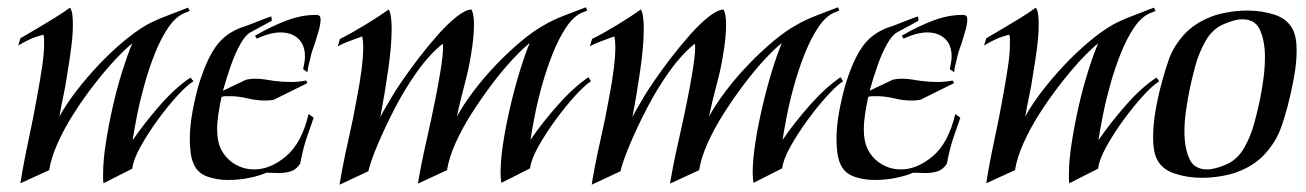

<svg xmlns="http://www.w3.org/2000/svg" viewBox="-20 -493 3585 527"><path d="M36 10Q45 -47 58.5 -109.5Q72 -172 82 -229Q90 -272 95.5 -309Q101 -346 101 -371Q101 -379 101 -386Q101 -393 99 -398Q99 -398 79.5 -392Q60 -386 30 -368L36 -388Q55 -399 80.5 -414Q106 -429 131 -444.5Q156 -460 172 -472Q177 -465 178.5 -453Q180 -441 180 -425Q180 -398 175.5 -362.5Q171 -327 164 -286Q160 -258 154 -230Q148 -202 143 -173Q161 -206 189 -242.5Q217 -279 250 -314Q283 -349 317.5 -378Q352 -407 383 -425Q407 -438 439 -450Q471 -462 496 -472L501 -463L486 -457Q462 -447 442 -417.5Q422 -388 405.5 -347Q389 -306 376.5 -261Q364 -216 356 -175.5Q348 -135 344 -108Q376 -155 419 -204Q462 -253 503 -280L511 -270Q493 -259 466.5 -230Q440 -201 413 -164Q386 -127 366 -91Q346 -55 343 -30L264 10Q263 4 263 -2.5Q263 -9 263 -16Q263 -52 270.5 -100.5Q278 -149 289.5 -200Q301 -251 315.5 -297Q330 -343 343 -374Q323 -358 295.5 -328.5Q268 -299 238.5 -261Q209 -223 182.5 -181.5Q156 -140 138 -99.5Q120 -59 115 -26Z M824 -295 812 -303Q814 -313 815.5 -321.5Q817 -330 817 -338Q817 -370 798.5 -387Q780 -404 750 -404Q722 -404 685 -387L680 -395Q727 -422 767.5 -437Q808 -452 845 -452H849Q860 -452 860 -440Q860 -427 855 -409.5Q850 -392 844 -373Q840 -363 837 -353.5Q834 -344 832 -334Q825 -309 824 -295ZM606 1Q576 1 550 -8Q524 -17 513 -40Q506 -54 503.5 -72.5Q501 -91 501 -111Q501 -147 508.5 -187.5Q516 -228 526 -262Q547 -330 573 -366Q599 -402 644 -418Q651 -420 666.5 -426Q682 -432 698.5 -438.5Q715 -445 725 -448L726 -436L667 -404Q654 -397 640 -372.5Q626 -348 614 -314Q602 -280 592 -244L655 -274Q667 -277 681 -277Q694 -277 706.5 -275Q719 -273 732 -271Q755 -268 779 -268Q789 -268 799.5 -269Q810 -270 820 -272L824 -265L731 -219Q725 -218 719.5 -217.5Q714 -217 708 -217Q684 -217 659.5 -223Q635 -229 611 -229Q605 -229 599.5 -229Q594 -229 588 -227Q583 -203 579.5 -180.5Q576 -158 576 -138Q576 -107 585 -87Q598 -59 623 -43.5Q648 -28 678 -28Q722 -28 765 -64Q808 -100 827 -180L841 -170Q832 -145 822 -115.5Q812 -86 804 -44Q794 -28 779 -23Q764 -18 745 -18Q738 -18 729 -18.5Q720 -19 711 -19Q697 -12 667.5 -5.5Q638 1 606 1Z M912 14Q921 -42 935.5 -105.5Q950 -169 960 -226Q968 -267 972.5 -303Q977 -339 977 -364Q977 -381 974 -393Q974 -393 961.5 -388.5Q949 -384 933.5 -378Q918 -372 907 -366L913 -386Q945 -402 983.5 -425.5Q1022 -449 1047 -467Q1055 -454 1055 -414Q1055 -368 1045.5 -301.5Q1036 -235 1024 -172Q1032 -188 1041.5 -203.5Q1051 -219 1060 -235Q1068 -248 1086.5 -275Q1105 -302 1130 -334.5Q1155 -367 1181.5 -397Q1208 -427 1232.5 -446.5Q1257 -466 1274 -467Q1281 -454 1281 -426Q1281 -410 1279 -388.5Q1277 -367 1273 -344Q1267 -305 1255 -260.5Q1243 -216 1234 -173Q1252 -206 1280 -243Q1308 -280 1341.5 -315Q1375 -350 1409.5 -379Q1444 -408 1475 -425Q1499 -439 1530.5 -451Q1562 -463 1588 -473L1592 -464L1577 -458Q1554 -448 1534 -418Q1514 -388 1497.5 -347Q1481 -306 1468.5 -261.5Q1456 -217 1448 -176.5Q1440 -136 1436 -109Q1468 -156 1511 -204.5Q1554 -253 1595 -281L1602 -270Q1585 -259 1558.5 -230Q1532 -201 1505 -164Q1478 -127 1458 -91.5Q1438 -56 1435 -31L1356 9Q1355 3 1354.5 -4.5Q1354 -12 1354 -19Q1354 -55 1361.5 -103Q1369 -151 1381 -202Q1393 -253 1407 -298.5Q1421 -344 1434 -375Q1414 -359 1386.5 -329.5Q1359 -300 1330 -261.5Q1301 -223 1274.5 -181.5Q1248 -140 1230 -99.5Q1212 -59 1207 -26L1127 11Q1136 -43 1149.5 -102Q1163 -161 1174 -216Q1183 -260 1189.5 -301Q1196 -342 1196 -361Q1196 -371 1195 -373Q1158 -343 1124 -295Q1090 -247 1062.5 -193.5Q1035 -140 1016 -94.5Q997 -49 991 -23Z M1604 14Q1613 -42 1627.5 -105.5Q1642 -169 1652 -226Q1660 -267 1664.5 -303Q1669 -339 1669 -364Q1669 -381 1666 -393Q1666 -393 1653.5 -388.5Q1641 -384 1625.5 -378Q1610 -372 1599 -366L1605 -386Q1637 -402 1675.5 -425.5Q1714 -449 1739 -467Q1747 -454 1747 -414Q1747 -368 1737.5 -301.5Q1728 -235 1716 -172Q1724 -188 1733.5 -203.5Q1743 -219 1752 -235Q1760 -248 1778.5 -275Q1797 -302 1822 -334.5Q1847 -367 1873.5 -397Q1900 -427 1924.5 -446.5Q1949 -466 1966 -467Q1973 -454 1973 -426Q1973 -410 1971 -388.5Q1969 -367 1965 -344Q1959 -305 1947 -260.5Q1935 -216 1926 -173Q1944 -206 1972 -243Q2000 -280 2033.5 -315Q2067 -350 2101.5 -379Q2136 -408 2167 -425Q2191 -439 2222.5 -451Q2254 -463 2280 -473L2284 -464L2269 -458Q2246 -448 2226 -418Q2206 -388 2189.5 -347Q2173 -306 2160.5 -261.5Q2148 -217 2140 -176.5Q2132 -136 2128 -109Q2160 -156 2203 -204.5Q2246 -253 2287 -281L2294 -270Q2277 -259 2250.5 -230Q2224 -201 2197 -164Q2170 -127 2150 -91.5Q2130 -56 2127 -31L2048 9Q2047 3 2046.5 -4.5Q2046 -12 2046 -19Q2046 -55 2053.5 -103Q2061 -151 2073 -202Q2085 -253 2099 -298.5Q2113 -344 2126 -375Q2106 -359 2078.5 -329.5Q2051 -300 2022 -261.5Q1993 -223 1966.5 -181.5Q1940 -140 1922 -99.5Q1904 -59 1899 -26L1819 11Q1828 -43 1841.5 -102Q1855 -161 1866 -216Q1875 -260 1881.5 -301Q1888 -342 1888 -361Q1888 -371 1887 -373Q1850 -343 1816 -295Q1782 -247 1754.5 -193.5Q1727 -140 1708 -94.5Q1689 -49 1683 -23Z M2599 -295 2587 -303Q2589 -313 2590.5 -321.5Q2592 -330 2592 -338Q2592 -370 2573.5 -387Q2555 -404 2525 -404Q2497 -404 2460 -387L2455 -395Q2502 -422 2542.5 -437Q2583 -452 2620 -452H2624Q2635 -452 2635 -440Q2635 -427 2630 -409.5Q2625 -392 2619 -373Q2615 -363 2612 -353.5Q2609 -344 2607 -334Q2600 -309 2599 -295ZM2381 1Q2351 1 2325 -8Q2299 -17 2288 -40Q2281 -54 2278.5 -72.5Q2276 -91 2276 -111Q2276 -147 2283.5 -187.5Q2291 -228 2301 -262Q2322 -330 2348 -366Q2374 -402 2419 -418Q2426 -420 2441.5 -426Q2457 -432 2473.5 -438.5Q2490 -445 2500 -448L2501 -436L2442 -404Q2429 -397 2415 -372.5Q2401 -348 2389 -314Q2377 -280 2367 -244L2430 -274Q2442 -277 2456 -277Q2469 -277 2481.5 -275Q2494 -273 2507 -271Q2530 -268 2554 -268Q2564 -268 2574.5 -269Q2585 -270 2595 -272L2599 -265L2506 -219Q2500 -218 2494.5 -217.5Q2489 -217 2483 -217Q2459 -217 2434.5 -223Q2410 -229 2386 -229Q2380 -229 2374.5 -229Q2369 -229 2363 -227Q2358 -203 2354.5 -180.5Q2351 -158 2351 -138Q2351 -107 2360 -87Q2373 -59 2398 -43.5Q2423 -28 2453 -28Q2497 -28 2540 -64Q2583 -100 2602 -180L2616 -170Q2607 -145 2597 -115.5Q2587 -86 2579 -44Q2569 -28 2554 -23Q2539 -18 2520 -18Q2513 -18 2504 -18.5Q2495 -19 2486 -19Q2472 -12 2442.5 -5.5Q2413 1 2381 1Z M2687 10Q2696 -47 2709.5 -109.5Q2723 -172 2733 -229Q2741 -272 2746.5 -309Q2752 -346 2752 -371Q2752 -379 2752 -386Q2752 -393 2750 -398Q2750 -398 2730.5 -392Q2711 -386 2681 -368L2687 -388Q2706 -399 2731.5 -414Q2757 -429 2782 -444.5Q2807 -460 2823 -472Q2828 -465 2829.5 -453Q2831 -441 2831 -425Q2831 -398 2826.5 -362.5Q2822 -327 2815 -286Q2811 -258 2805 -230Q2799 -202 2794 -173Q2812 -206 2840 -242.5Q2868 -279 2901 -314Q2934 -349 2968.5 -378Q3003 -407 3034 -425Q3058 -438 3090 -450Q3122 -462 3147 -472L3152 -463L3137 -457Q3113 -447 3093 -417.5Q3073 -388 3056.5 -347Q3040 -306 3027.5 -261Q3015 -216 3007 -175.5Q2999 -135 2995 -108Q3027 -155 3070 -204Q3113 -253 3154 -280L3162 -270Q3144 -259 3117.5 -230Q3091 -201 3064 -164Q3037 -127 3017 -91Q2997 -55 2994 -30L2915 10Q2914 4 2914 -2.5Q2914 -9 2914 -16Q2914 -52 2921.5 -100.5Q2929 -149 2940.5 -200Q2952 -251 2966.5 -297Q2981 -343 2994 -374Q2974 -358 2946.5 -328.5Q2919 -299 2889.5 -261Q2860 -223 2833.5 -181.5Q2807 -140 2789 -99.5Q2771 -59 2766 -26Z M3278 -5Q3240 -5 3204.5 -16.5Q3169 -28 3155 -57Q3145 -78 3145 -116Q3145 -151 3152 -191Q3159 -231 3169.5 -269Q3180 -307 3189 -332Q3202 -367 3230 -398Q3258 -429 3304 -447Q3321 -454 3348.5 -459Q3376 -464 3405 -464Q3444 -464 3479 -452.5Q3514 -441 3529 -411Q3539 -391 3539 -354Q3539 -320 3531.5 -279Q3524 -238 3514 -200.5Q3504 -163 3494 -137Q3481 -103 3453 -71.5Q3425 -40 3379 -22Q3362 -15 3334.5 -10Q3307 -5 3278 -5ZM3293 -28Q3316 -28 3349 -43Q3378 -57 3395.5 -88Q3413 -119 3423 -156Q3433 -193 3439 -223Q3444 -248 3448 -278Q3452 -308 3452 -337Q3452 -379 3439 -409.5Q3426 -440 3390 -440Q3368 -440 3335 -425Q3307 -412 3289 -380.5Q3271 -349 3261 -312.5Q3251 -276 3245 -246Q3240 -221 3235.5 -190.5Q3231 -160 3231 -131Q3231 -89 3244 -58.5Q3257 -28 3293 -28Z"/></svg>

Font: Kings
Style: Regular
Weight: 400
Designer: Robert E. Leuschke
Foundry: Robert E. Leuschke
Version: Version 1.010; ttfautohint (v1.8.3)